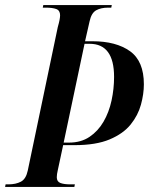

<svg xmlns="http://www.w3.org/2000/svg" viewBox="-42 -734 585 754"><path d="M-22 0 -20 -10H-9Q20 -10 40 -20.5Q60 -31 67 -64L185 -628Q194 -659 194 -674Q194 -693 179 -698.5Q164 -704 138 -704H126L128 -714H397L395 -704H383Q354 -704 335.5 -693.5Q317 -683 310 -651L292 -572H321Q414 -572 468.5 -533Q523 -494 523 -403Q523 -365 511.5 -323Q500 -281 471 -245Q442 -209 388.5 -186.5Q335 -164 251 -164H206L185 -66Q181 -49 181 -38Q181 -21 195 -15.5Q209 -10 234 -10H252L250 0ZM229 -174Q276 -174 309.5 -196.5Q343 -219 364.5 -256Q386 -293 396 -339Q406 -385 406 -432Q406 -562 310 -562H290L208 -174Z"/></svg>

Font: Noto Serif Display ExtraCondensed SemiBold
Style: Italic
Weight: 600
Width: 2
Italic angle: -12°
Designer: Monotype Design Team
Foundry: Monotype Imaging Inc.
Version: Version 2.009